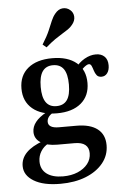

<svg xmlns="http://www.w3.org/2000/svg" viewBox="-58 -710 626 946"><g transform="rotate(-5 255.0 -237.5)"><path d="M202.4 192.7Q118.5 192.7 71.4 164.1Q24.2 135.5 24.2 89.5Q24.2 51.6 52.4 23Q80.6 -5.6 135.5 -25L160.5 -10.5Q137.1 1.6 123 24.2Q108.9 46.8 108.9 74.2Q108.9 113.7 137.9 135.5Q166.9 157.3 218.5 157.3Q259.7 157.3 291.1 144Q322.6 130.6 340.7 107.7Q358.9 84.7 358.9 54.8Q358.9 27.4 341.5 13.3Q324.2 -0.8 288.7 -0.8H203.2Q152.4 -0.8 122.2 -20.2Q91.9 -39.5 91.9 -73.4Q91.9 -99.2 109.7 -121.8Q127.4 -144.4 163.7 -164.5L195.2 -159.7Q179.8 -150 173 -139.5Q166.1 -129 166.1 -116.9Q166.1 -101.6 179.4 -93.5Q192.7 -85.5 218.5 -85.5H305.6Q373.4 -85.5 409.3 -57.7Q445.2 -29.8 445.2 22.6Q445.2 72.6 414.1 110.9Q383.1 149.2 328.6 171Q274.2 192.7 202.4 192.7ZM215.3 -154.8Q138.7 -154.8 95.2 -191.1Q51.6 -227.4 51.6 -291.1Q51.6 -355.6 95.2 -391.5Q138.7 -427.4 215.3 -427.4Q291.9 -427.4 335.1 -391.5Q378.2 -355.6 378.2 -291.1Q378.2 -227.4 335.1 -191.1Q291.9 -154.8 215.3 -154.8ZM216.1 -190.3Q251.6 -190.3 269 -214.9Q286.3 -239.5 286.3 -291.1Q286.3 -342.7 269 -367.7Q251.6 -392.7 216.1 -392.7Q181.5 -392.7 164.1 -367.7Q146.8 -342.7 146.8 -291.1Q146.8 -240.3 164.1 -215.3Q181.5 -190.3 216.1 -190.3ZM450 -315.3Q433.9 -315.3 426.2 -325.4Q418.5 -335.5 414.5 -348.8Q410.5 -362.1 406 -372.2Q401.6 -382.3 392.7 -382.3Q387.1 -382.3 378.6 -377Q370.2 -371.8 361.3 -362.9Q352.4 -354 344.4 -341.9L328.2 -368.5Q346 -394.4 374.2 -410.9Q402.4 -427.4 431.5 -427.4Q458.1 -427.4 473.8 -412.1Q489.5 -396.8 489.5 -368.5Q489.5 -344.4 478.6 -329.8Q467.7 -315.3 450 -315.3ZM192.7 -483.1 174.2 -498.4Q198.4 -537.1 210.1 -564.5Q221.8 -591.9 229.8 -611.3Q237.9 -630.6 250 -645.2Q266.9 -666.1 287.9 -667.7Q308.9 -669.4 325 -655.6Q340.3 -642.7 341.5 -622.2Q342.7 -601.6 326.6 -582.3Q316.9 -570.2 304.4 -561.7Q291.9 -553.2 275.8 -543.5Q259.7 -533.9 239.1 -519.8Q218.5 -505.6 192.7 -483.1Z"/></g></svg>

Font: Playfair 9pt SemiBold
Style: Regular
Weight: 600
Designer: Claus Eggers Sørensen
Foundry: Claus Eggers Sørensen
Version: Version 2.001;gftools[0.9.30]